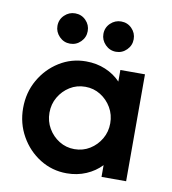

<svg xmlns="http://www.w3.org/2000/svg" viewBox="-72 -664 661 737"><g transform="rotate(10 258.5 -296.0)"><path d="M236.1 9.7Q179.2 9.7 131.9 -19.8Q84.7 -49.3 56.6 -99Q28.5 -148.6 28.5 -208.3Q28.5 -268.8 56.6 -318.1Q84.7 -367.4 131.9 -396.9Q179.2 -426.4 236.1 -426.4Q277.1 -426.4 311.8 -411.8Q346.5 -397.2 370.8 -371.5V-416.7H466.7V0H370.8V-45.8Q346.5 -20.1 311.8 -5.2Q277.1 9.7 236.1 9.7ZM249.3 -86.8Q282.6 -86.8 309.4 -103.5Q336.1 -120.1 352.1 -147.6Q368.1 -175 368.1 -208.3Q368.1 -241.7 352.1 -269.1Q336.1 -296.5 309.4 -313.2Q282.6 -329.9 250 -329.9Q216.7 -329.9 189.9 -313.2Q163.2 -296.5 147.2 -269.1Q131.2 -241.7 131.2 -208.3Q131.2 -175 147.2 -147.6Q163.2 -120.1 189.9 -103.5Q216.7 -86.8 249.3 -86.8ZM162.5 -482.6Q138.2 -482.6 120.8 -500.3Q103.5 -518.1 103.5 -541.7Q103.5 -566.7 121.2 -583.7Q138.9 -600.7 162.5 -600.7Q187.5 -600.7 204.5 -583.3Q221.5 -566 221.5 -541.7Q221.5 -517.4 204.2 -500Q186.8 -482.6 162.5 -482.6ZM341.7 -482.6Q317.4 -482.6 300 -500.3Q282.6 -518.1 282.6 -541.7Q282.6 -566.7 300.3 -583.7Q318.1 -600.7 341.7 -600.7Q366.7 -600.7 383.7 -583.3Q400.7 -566 400.7 -541.7Q400.7 -517.4 383.3 -500Q366 -482.6 341.7 -482.6Z"/></g></svg>

Font: Afacad SemiBold
Style: Regular
Weight: 600
Designer: Kristian Moeller
Foundry: Dicotype
Version: Version 1.000